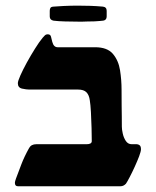

<svg xmlns="http://www.w3.org/2000/svg" viewBox="-20 -647 541 667"><path d="M42 0Q31.7 0 31.7 -12.2Q31.7 -16.1 35.6 -26.9Q43.9 -49.3 54.2 -76.2Q64.5 -103 81.1 -132.8Q88.4 -146 106 -146H280.8Q298.8 -146 298.8 -156.7Q298.8 -174.3 298.1 -202.1Q297.4 -230 295.9 -257.1Q294.4 -284.2 292 -298.3Q289.6 -316.9 280.3 -326.4Q271 -335.9 251 -335.9H81.1Q71.8 -335.9 56.9 -339.1Q42 -342.3 42 -357.9Q42 -365.2 50.8 -385Q59.6 -404.8 73.2 -429.7Q86.9 -454.6 101.6 -478Q116.2 -501.5 128.4 -516.1Q131.8 -520 135.7 -523.9Q139.6 -527.8 146 -527.8Q155.3 -527.8 157.2 -519.3Q159.2 -510.7 161.6 -501.5Q166.5 -482.9 180.2 -482.9H310.5Q352.5 -482.9 372.1 -460Q391.6 -437 397 -403.1Q402.3 -369.1 402.3 -335.9Q402.3 -301.3 402.6 -279.5Q402.8 -257.8 403.1 -241.7Q403.3 -225.6 403.3 -206.5Q403.3 -197.3 406.5 -182.9Q409.7 -168.5 417.2 -157.2Q424.8 -146 437.5 -146H455.1Q460.4 -146 465.1 -142.3Q469.7 -138.7 469.7 -128.4Q469.7 -121.1 463.4 -104.2Q457 -87.4 448 -67.6Q439 -47.9 430.4 -31.5Q421.9 -15.1 417.5 -8.8Q409.2 0 398.9 0ZM252.9 -571.8Q231.9 -571.8 206.5 -572.5Q181.2 -573.2 166 -575.2Q152.8 -577.6 152.8 -589.8V-609.4Q152.8 -614.7 155 -619.1Q157.2 -623.5 166 -624Q175.8 -625 200.7 -626.2Q225.6 -627.4 250 -627.4Q272 -627.4 293.7 -626.7Q315.4 -626 337.4 -624Q350.6 -622.6 350.6 -609.4V-589.8Q350.6 -577.1 338.4 -575.2Q337.9 -575.2 335.2 -575Q332.5 -574.7 328.1 -574.2Q320.3 -573.2 308.3 -572.8Q296.4 -572.3 281.7 -572.3Q274.4 -571.8 267.1 -571.8Q259.8 -571.8 252.9 -571.8Z"/></svg>

Font: David Libre
Style: Bold
Weight: 700
Designer: Ismar David, J. Victor Gaultney, Annie Olsen and Meir Sadan
Foundry: Monotype Imaging Inc. & SIL International
Version: Version 1.100; ttfautohint (v1.8.4.7-5d5b)